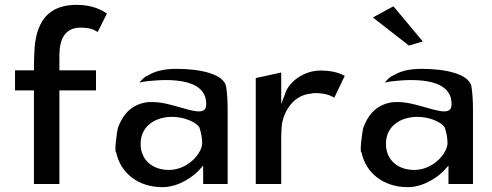

<svg xmlns="http://www.w3.org/2000/svg" viewBox="-20 -769 2028 792"><path d="M421 -713C402 -726 364 -749 296 -749C189 -749 133 -691 123 -575C121 -548 120 -520 120 -489V-479H42V-396H120V-10H225V-396H376V-479H225V-545C226 -607 248 -655 312 -655C349 -655 368 -647 383 -637Z M591 -458H590C578 -453 567 -443 555 -428C561 -430 571 -432 580 -433C608 -436 818 -466 830 -352C831 -345 831 -338 830 -331C828 -310 806 -308 790 -310C749 -315 679 -343 630 -347C604 -349 586 -349 566 -343C512 -328 483 -288 466 -240C464 -235 450 -139 459 -141C477 -55 550 3 650 3C722 3 783 -47 801 -67L818 -86V-10H919V-320C919 -352 917 -382 913 -411C904 -464 806 -485 708 -485C652 -485 617 -474 591 -458ZM677 -68C609 -68 560 -109 560 -176C560 -250 622 -287 690 -287C740 -287 789 -265 802 -244L803 -243V-242C809 -223 814 -201 814 -179C814 -137 755 -68 677 -68Z M1402 -456C1387 -464 1359 -478 1302 -478C1231 -478 1174 -430 1159 -390L1140 -340V-470L1035 -447V-10H1140V-201C1140 -220 1141 -240 1143 -258V-259C1154 -314 1191 -377 1264 -383C1267 -384 1274 -385 1280 -385C1321 -385 1344 -375 1359 -366Z M1603 -458H1602C1590 -453 1579 -443 1567 -428C1573 -430 1583 -432 1592 -433C1620 -436 1830 -466 1842 -352C1843 -345 1843 -338 1842 -331C1840 -310 1818 -308 1802 -310C1761 -315 1691 -343 1642 -347C1616 -349 1598 -349 1578 -343C1524 -328 1495 -288 1478 -240C1476 -235 1462 -139 1471 -141C1489 -55 1562 3 1662 3C1734 3 1795 -47 1813 -67L1830 -86V-10H1931V-320C1931 -352 1929 -382 1925 -411C1916 -464 1818 -485 1720 -485C1664 -485 1629 -474 1603 -458ZM1689 -68C1621 -68 1572 -109 1572 -176C1572 -250 1634 -287 1702 -287C1752 -287 1801 -265 1814 -244L1815 -243V-242C1821 -223 1826 -201 1826 -179C1826 -137 1767 -68 1689 -68ZM1724 -598 1603 -743 1518 -697 1667 -581Z"/></svg>

Font: Bluebird
Style: Li
Weight: 300
Designer: Jasper
Foundry: Cannot Into Space Fonts
Version: Version 0.98